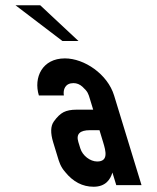

<svg xmlns="http://www.w3.org/2000/svg" viewBox="-20 -704 597 730"><path d="M407.4 -48 422.1 0H518.1L413.8 -341C389 -422.2 300.6 -482 226.7 -482C140.8 -482 106.9 -409.5 127.8 -341H222.8C219 -364.3 228.4 -388 259.4 -388C272.1 -388 283.5 -383.3 293.7 -374C314.4 -355 315.8 -347.5 321.8 -328L334.3 -287H270.3C250.3 -287 234.1 -283.8 221.7 -277.5C209.3 -271.2 196.9 -259.3 184.6 -242C172.2 -224.7 171.4 -198.3 182.2 -163L198.7 -109C204.4 -90.3 209.4 -70.7 227.8 -50C257.9 -12.7 293.9 6 335.9 6C381.2 6 399.5 -21.2 407.4 -48ZM322.2 -209H358.2L372.2 -163C382.5 -129.4 392.9 -90 349.5 -90C323 -90 293.9 -111.9 285.3 -140L277.9 -164C268.5 -194.9 284 -209 322.2 -209ZM217.5 -548H278.5L132.9 -684H38.9Z"/></svg>

Font: Din Kursivschrift
Style: LeftEng
Weight: 400
Version: Version 1.089